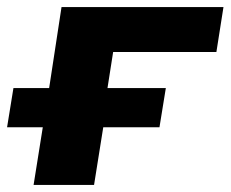

<svg xmlns="http://www.w3.org/2000/svg" viewBox="-25 -523 652 543"><path d="M70 0 96 -163H-5L13 -274H114L149 -503H607L587 -376H295L279 -274H444L426 -163H267L241 0Z"/></svg>

Font: Nunito Sans 7pt SemiExpanded ExtraBold
Style: Italic
Weight: 800
Width: 6
Italic angle: -9°
Designer: Vernon Adams
Foundry: Vernon Adams
Version: Version 3.101;gftools[0.9.27]